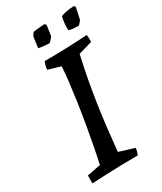

<svg xmlns="http://www.w3.org/2000/svg" viewBox="-205 -882 811 963"><g transform="rotate(-30 201.0 -400.5)"><path d="M32 8Q31 -3 31.5 -14.5Q32 -26 32 -38L110 -53Q119 -91 129 -144Q139 -197 149.5 -256Q160 -315 168.5 -374Q177 -433 183.5 -486Q190 -539 192 -578L120 -599Q121 -613 124 -623.5Q127 -634 131 -643Q193 -643 255 -645Q317 -647 379 -651Q381 -641 381 -631Q381 -621 381 -610L301 -587Q287 -526 274.5 -459.5Q262 -393 252 -325.5Q242 -258 234.5 -192Q227 -126 221 -65L309 -38Q308 -28 305.5 -19Q303 -10 299 0Q251 0 205.5 1Q160 2 117 4Q74 6 32 8ZM135 -715 143 -776Q145 -781 149 -787.5Q153 -794 156 -797Q161 -799 172.5 -800Q184 -801 198 -802.5Q212 -804 223 -804L230 -796Q229 -787 227 -774Q225 -761 223.5 -749.5Q222 -738 221 -734Q218 -730 210 -721Q202 -712 199 -709Q188 -708 166.5 -710.5Q145 -713 135 -715ZM311 -718Q310 -735 312.5 -759.5Q315 -784 319 -795Q332 -801 352.5 -804.5Q373 -808 396 -809L402 -801Q400 -788 396.5 -773.5Q393 -759 391 -748.5Q389 -738 388 -734Q386 -731 382.5 -726.5Q379 -722 375 -718Q371 -714 368 -711Q362 -711 351.5 -711.5Q341 -712 329.5 -713.5Q318 -715 311 -718Z"/></g></svg>

Font: Labrada Medium
Style: Italic
Weight: 500
Italic angle: -7°
Designer: Mercedes Jáuregui
Foundry: Omnibus-Type Team
Version: Version 1.000